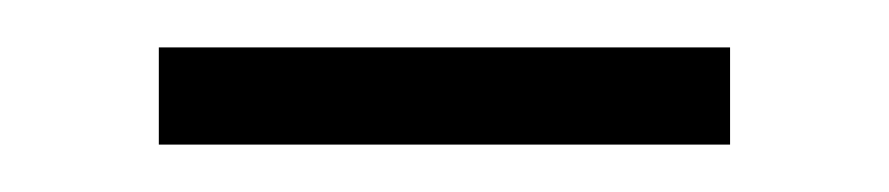

<svg xmlns="http://www.w3.org/2000/svg" viewBox="-20 -311 375 81"><path d="M47 -291H288V-250H47Z"/></svg>

Font: Noto Sans Syriac Eastern ExtraLight
Style: Regular
Weight: 250
Designer: Patrick Giasson and the Monotype Design Team
Foundry: Monotype Imaging Inc.
Version: Version 3.001